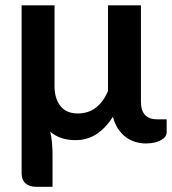

<svg xmlns="http://www.w3.org/2000/svg" viewBox="-20 -533 645 720"><path d="M605 -85.5V-36.5Q605 -28.5 599.8 -21Q594.5 -13.5 584.2 -7.8Q574 -2 559.8 1.5Q545.5 5 527.5 5Q506.5 5 487 -1Q467.5 -7 451.2 -19.2Q435 -31.5 422.5 -50.5Q410 -69.5 403.5 -95Q376.5 -53 342 -30.2Q307.5 -7.5 263.5 -7.5Q233.5 -7.5 210 -15.5Q186.5 -23.5 168.5 -39Q173.5 -17.5 175.2 5.2Q177 28 177 47.5V167.5H115.5Q89.5 167.5 75.2 154.2Q61 141 61 116V-513H184.5V-210Q184.5 -163.5 206.5 -135.5Q228.5 -107.5 271.5 -107.5Q311.5 -107.5 339.8 -129.5Q368 -151.5 385 -191.5V-513H508.5V-151.5Q508.5 -117.5 524.5 -101.5Q540.5 -85.5 568.5 -85.5Z"/></svg>

Font: Lato 2
Style: Bold
Weight: 700
Designer: Lukasz Dziedzic with Adam Twardoch and Botio Nikoltchev
Foundry: tyPoland Lukasz Dziedzic
Version: Version 2.015; 2015-08-06; http://www.latofonts.com/